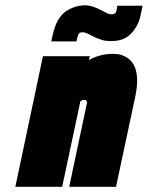

<svg xmlns="http://www.w3.org/2000/svg" viewBox="-20 -717 568 738"><path d="M431 -695 429 -682Q428 -675 424.5 -668.5Q421 -662 410 -662Q401 -662 395.5 -664.5Q390 -667 384 -670Q374 -675 368.5 -678Q363 -681 354 -685Q325 -698 301.5 -696.5Q278 -695 259 -687Q231 -676 215.5 -657Q200 -638 192.5 -617Q185 -596 181 -576L177 -558H274L277 -572Q279 -580 282.5 -586.5Q286 -593 297 -593Q302 -593 308.5 -591Q315 -589 322 -585Q326 -583 336.5 -578Q347 -573 351 -571Q361 -567 373.5 -563Q386 -559 407 -559Q458 -559 485.5 -589.5Q513 -620 520 -657L528 -695ZM314 -320 246 1H426L500 -346Q508 -385 507 -413Q506 -441 498 -459.5Q490 -478 477 -489Q464 -500 448.5 -505Q433 -510 416 -510Q391 -510 372 -505.5Q353 -501 340.5 -495.5Q328 -490 322 -486L325 -501H145L39 1H219L289 -328Q292 -330 294.5 -331Q297 -332 299.5 -332.5Q302 -333 304 -333Q307 -333 309 -332Q311 -331 312.5 -329Q314 -327 314.5 -325Q315 -323 314 -320Z"/></svg>

Font: Advent Pro Black
Style: Italic
Weight: 900
Italic angle: -12°
Version: Version 3.000